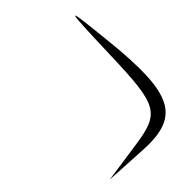

<svg xmlns="http://www.w3.org/2000/svg" viewBox="-220 -922 1085 1085"><g transform="rotate(-45 323.0 -379.5)"><path d="M44 9 291 23C577 40 641 -79 592 -547C558 -876 556 -873 543 -476C531 -97 509 -58 287 -26Z"/></g></svg>

Font: Venom Sans
Style: Regular
Weight: 400
Version: Version 1.001